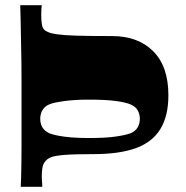

<svg xmlns="http://www.w3.org/2000/svg" viewBox="-20 -720 716 740"><path d="M60 0Q61 -16 61.5 -39.5Q62 -63 62.5 -94Q63 -125 63 -164Q63 -203 63 -249.5Q63 -296 63 -350Q63 -369 63 -403.5Q63 -438 62.5 -480Q62 -522 61 -564.5Q60 -607 59.5 -642.5Q59 -678 58 -700H141Q140 -692 139.5 -684Q139 -676 139 -669.5Q139 -663 139 -657Q139 -641 141.5 -625.5Q144 -610 153 -603Q159 -599 168.5 -595Q178 -591 202.5 -587.5Q227 -584 276.5 -582.5Q326 -581 412 -581Q512 -581 570.5 -522.5Q629 -464 629 -353Q629 -273 598 -222.5Q567 -172 503.5 -149Q440 -126 341 -126Q267 -126 229 -123Q191 -120 175.5 -113.5Q160 -107 152 -95Q145 -85 143 -70.5Q141 -56 141 -39Q141 -33 141.5 -26Q142 -19 142.5 -12.5Q143 -6 143 0ZM135 -262Q135 -250 138.5 -239.5Q142 -229 150 -220.5Q158 -212 171 -206Q184 -201 204.5 -197Q225 -193 254.5 -190.5Q284 -188 322 -188Q386 -188 424.5 -193.5Q463 -199 482 -206Q502 -214 510.5 -229Q519 -244 519 -262Q519 -280 510.5 -295Q502 -310 482 -318Q463 -326 424.5 -331Q386 -336 322 -336Q294 -336 270 -334.5Q246 -333 227.5 -330.5Q209 -328 194.5 -325Q180 -322 171 -318Q158 -313 150 -304Q142 -295 138.5 -284.5Q135 -274 135 -262Z"/></svg>

Font: Ojuju ExtraBold
Style: Regular
Weight: 800
Designer: Chisaokwu Joboson, Mirko Velimirovic
Foundry: Udi Foundry
Version: Version 1.000